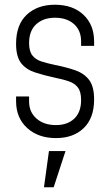

<svg xmlns="http://www.w3.org/2000/svg" viewBox="-20 -572 466 812"><path d="M217 12Q141.5 12 94.8 -30.8Q48 -73.5 48 -144V-164H103V-143Q103 -98 134.5 -70.5Q166 -43 216.5 -43Q265 -43 294 -70.2Q323 -97.5 323 -149Q323 -184 309.5 -201.8Q296 -219.5 271.5 -228Q247 -236.5 214 -243Q165.5 -253.5 128 -265.8Q90.5 -278 69.2 -305.2Q48 -332.5 48 -387Q48 -467.5 93.2 -509.8Q138.5 -552 212 -552Q288 -552 333 -509.5Q378 -467 378 -397V-378H323V-397Q323 -443 293 -470Q263 -497 212.5 -497Q163.5 -497 133.2 -469.5Q103 -442 103 -390Q103 -355.5 116.8 -337.8Q130.5 -320 155.5 -312Q180.5 -304 214 -297Q262 -287.5 299 -274.5Q336 -261.5 357 -233.8Q378 -206 378 -151.5Q378 -72.5 334 -30.2Q290 12 217 12ZM166 220 187 67H257L207 220Z"/></svg>

Font: Mohave Light
Style: Regular
Weight: 300
Designer: Gumpita Rahayu
Foundry: Tokotype
Version: Version 2.003